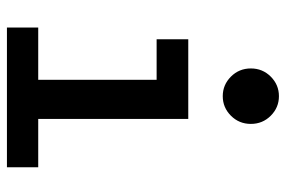

<svg xmlns="http://www.w3.org/2000/svg" viewBox="-152 -668 805 540"><g transform="rotate(90 250.0 -398.5)"><path d="M315 -526V-104H451V-16H58V-104H205V-437H91V-526ZM173 -702Q173 -735 196 -758Q219 -781 251 -781Q283 -781 306 -758Q329 -735 329 -702Q329 -669 306 -646Q283 -623 251 -623Q219 -623 196 -646Q173 -669 173 -702Z"/></g></svg>

Font: D2Coding ligature
Style: Bold
Weight: 700
Monospace: yes
Designer: Yong-Rak Park; Jeong-Hwan Yoon; Sang-Min Lee;
Foundry: NHN Corporation
Version: Version 1.3.2; Build 20180524